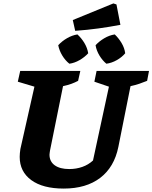

<svg xmlns="http://www.w3.org/2000/svg" viewBox="-20 -1088 890 1121"><path d="M352 13Q230 13 162.5 -36.5Q95 -86 95 -172Q95 -182 96 -193.5Q97 -205 99 -218L181 -582L84 -611L98 -674H449L436 -616Q417 -606 396.5 -598.5Q376 -591 348 -585L272 -209Q271 -201 270 -195.5Q269 -190 269 -185Q269 -145 299.5 -123Q330 -101 384 -101Q425 -101 460.5 -113.5Q496 -126 523 -151L616 -582L531 -611L544 -674H850L839 -616Q817 -607 793.5 -599Q770 -591 742 -585L671 -230Q647 -112 565 -49.5Q483 13 352 13ZM419 -908 405 -971 642 -1068 660 -1062 683 -943Q620 -931 554.5 -922Q489 -913 419 -908ZM385 -716Q361 -735 343.5 -764Q326 -793 320 -824Q342 -848 371.5 -865Q401 -882 432 -887Q456 -865 473 -836.5Q490 -808 495 -777Q474 -754 444.5 -737Q415 -720 385 -716ZM601 -716Q578 -735 560.5 -764Q543 -793 538 -824Q559 -847 588.5 -864.5Q618 -882 650 -887Q673 -865 690 -836.5Q707 -808 711 -777Q692 -754 662 -737Q632 -720 601 -716Z"/></svg>

Font: Piazzolla Thin Black
Style: Italic
Weight: 900
Italic angle: -11.3°
Version: Version 2.005